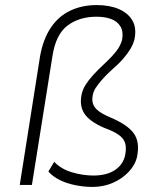

<svg xmlns="http://www.w3.org/2000/svg" viewBox="-20 -730 628 758"><path d="M345 8Q312 8 277 1Q242 -6 214.5 -20Q187 -34 171 -53L194 -91Q222 -62 265 -49.5Q308 -37 349 -37Q401 -37 433.5 -58.5Q466 -80 474 -117Q480 -148 473.5 -166.5Q467 -185 447.5 -198.5Q428 -212 392 -225Q334 -250 313.5 -281Q293 -312 302 -356Q306 -376 317.5 -394.5Q329 -413 347.5 -433.5Q366 -454 392 -478Q423 -507 439.5 -528.5Q456 -550 462 -573Q468 -605 455.5 -625.5Q443 -646 418.5 -655Q394 -664 361 -664Q293 -664 246.5 -629Q200 -594 187 -508L106 0H58L138 -507Q150 -575 180.5 -620.5Q211 -666 257.5 -688Q304 -710 362 -710Q412 -710 448.5 -694.5Q485 -679 502.5 -649.5Q520 -620 511 -575Q506 -556 495.5 -538Q485 -520 467.5 -499.5Q450 -479 420 -453Q398 -433 382.5 -415Q367 -397 358.5 -384Q350 -371 347 -358Q342 -337 347 -321Q352 -305 368 -292.5Q384 -280 412 -268Q482 -239 507.5 -204.5Q533 -170 521 -111Q514 -79 488 -51.5Q462 -24 425 -8Q388 8 345 8Z"/></svg>

Font: Nunito Sans 7pt SemiCondensed ExtraLight
Style: Italic
Weight: 250
Width: 4
Italic angle: -9°
Designer: Vernon Adams
Foundry: Vernon Adams
Version: Version 3.101;gftools[0.9.27]